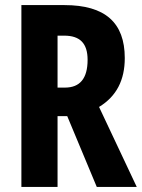

<svg xmlns="http://www.w3.org/2000/svg" viewBox="-20 -734 558 754"><path d="M233 -714H64V0H206V-278H244L360 0H517L369 -314C438 -356 470 -420 470 -506C470 -645 393 -714 233 -714ZM232 -594C294 -594 324 -564 324 -499C324 -426 294 -390 235 -390H206V-594Z"/></svg>

Font: Noto Sans Oriya ExtCond Bold
Style: Bold
Weight: 700
Width: 2
Designer: Amélie Bonet and Sol Matas
Foundry: Google LLC
Version: Version 2.006